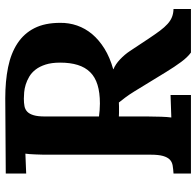

<svg xmlns="http://www.w3.org/2000/svg" viewBox="-28 -714 742 726"><g transform="rotate(-90 343.0 -351.0)"><path d="M560.1 -159.7Q576.7 -134.8 589.8 -117.2Q603 -99.6 615.5 -88.4Q627.9 -77.1 641.4 -71.8Q654.8 -66.4 671.9 -65.9V0H507.3Q489.7 -12.7 471.7 -37.1Q453.6 -61.5 433.6 -94.2L360.4 -213.9Q347.7 -234.4 337.4 -248Q327.1 -261.7 318.4 -272.5Q310.1 -272 303.7 -272H291Q291 -272 279.3 -272Q272.9 -272 265.6 -272.5V-164.6Q265.6 -137.2 264.6 -112.1Q263.7 -86.9 261.7 -74.2L346.7 -77.1V0H49.8V-65.9Q66.4 -66.9 79.8 -69.1Q93.3 -71.3 102.3 -79.8Q111.3 -88.4 116.2 -105.5Q121.1 -122.6 121.1 -152.8V-536.1Q121.1 -549.8 121.3 -563Q121.6 -576.2 122.1 -588.1Q122.6 -600.1 123.3 -609.9Q124 -619.6 125 -626L49.8 -623V-700.2L334.5 -702.1Q399.4 -702.1 451.9 -691.4Q504.4 -680.7 542 -656Q579.6 -631.3 599.6 -591.8Q619.6 -552.2 619.6 -494.6Q620.1 -461.4 609.4 -430.4Q598.6 -399.4 576.9 -373.5Q555.2 -347.7 522.2 -327.1Q489.3 -306.6 444.3 -293.9V-293Q462.9 -285.6 481.4 -268.1Q500 -250.5 513.2 -230.5ZM314.5 -344.2Q356 -344.2 385.3 -353.3Q414.6 -362.3 433.1 -381.1Q451.7 -399.9 460.4 -428.2Q469.2 -456.5 469.2 -494.6Q469.2 -526.9 461.9 -549.6Q454.6 -572.3 442.9 -587.4Q431.2 -602.5 416.3 -611.3Q401.4 -620.1 386.2 -624.8Q371.1 -629.4 357.2 -630.6Q343.3 -631.8 333 -631.8Q316.9 -631.8 304.4 -629.4Q292 -627 283.4 -618.7Q274.9 -610.4 270.3 -594.7Q265.6 -579.1 265.6 -552.7V-347.7Q277.3 -346.2 289.6 -345.2Q301.8 -344.2 314.5 -344.2Z"/></g></svg>

Font: Parastoo FD
Style: Bold-FD
Weight: 700
Foundry: Saber Rastikerdar (saber.rastikerdar@gmail.com)
Version: Version 2.0.1